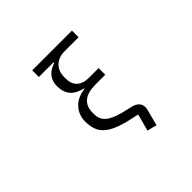

<svg xmlns="http://www.w3.org/2000/svg" viewBox="-216 -1021 1431 1431"><g transform="rotate(-45 500.0 -305.0)"><path d="M665 167 589 148 625 14 535 -6Q450 -27 401 -55Q352 -83 330 -124Q308 -165 308 -228Q308 -298 353.5 -346.5Q399 -395 478 -404V-408Q410 -424 378 -462Q346 -500 346 -564Q346 -613 373 -648Q400 -683 453 -699V-707H299V-777H718V-707H570Q507 -707 469.5 -670.5Q432 -634 432 -571V-556Q432 -500 465 -469.5Q498 -439 559 -439H661V-369H559Q394 -369 394 -235V-220Q394 -167 429.5 -135Q465 -103 546 -81L635 -60Q702 -42 702 15Q702 30 696 48Z"/></g></svg>

Font: IBM Plex Sans JP
Style: Regular
Weight: 400
Designer: Mike Abbink; Paul van der Laan; Pieter van Rosmalen; Wujin Sim; Yejin Wi; Jinhee Kim; Boomi Park; Yona Kim; Kichan Ma
Foundry: Sandoll Inc.
Version: Version 1.000